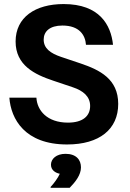

<svg xmlns="http://www.w3.org/2000/svg" viewBox="-20 -682 623 923"><path d="M302.5 12.5C458.3 12.5 548.3 -60.8 548.3 -182.5C548.3 -302.5 459.2 -345.8 368.3 -376.7L274.2 -408.3C222.5 -425.8 190 -449.2 190 -491.7C190 -530.8 219.2 -559.2 280 -559.2C361.7 -559.2 390 -513.3 393.3 -466.7H523.3C513.3 -562.5 458.3 -662.5 285.8 -662.5C150 -662.5 55 -599.2 55 -482.5C55 -368.3 145.8 -324.2 235.8 -294.2L330 -262.5C380 -245.8 413.3 -218.3 413.3 -172.5C413.3 -124.2 378.3 -92.5 306.7 -92.5C205.8 -92.5 158.3 -151.7 155 -212.5H25C32.5 -110 99.2 12.5 302.5 12.5ZM223.3 220.8H315C342.5 192.5 369.2 159.2 369.2 122.5C369.2 86.7 346.7 57.5 295 57.5C250.8 57.5 225 81.7 225 110C225 137.5 249.2 150 267.5 153.3C259.2 172.5 239.2 200 223.3 216.7Z"/></svg>

Font: Familjen Grotesk GF
Style: Bold
Weight: 700
Designer: Anders Wikstroem, Jonas Baeckman, Matilda Gysing, Kristian Moeller
Foundry: Familjen STHLM AB
Version: Version 2.000; Beta; Release 4; Build 6